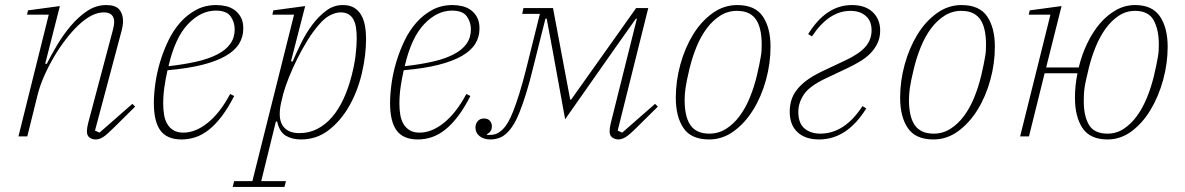

<svg xmlns="http://www.w3.org/2000/svg" viewBox="-20 -540 4689 760"><path d="M359 12Q345 12 334.5 4.5Q324 -3 324 -20Q324 -33 329 -53L427 -422Q432 -442 432 -452Q432 -491 391 -491Q343 -491 288 -438Q264 -415 239.5 -383Q215 -351 193.5 -314.5Q172 -278 155 -239.5Q138 -201 129 -165L88 0H53L173 -482H87L91 -499L217 -516L159 -288L165 -287Q182 -321 206 -361.5Q230 -402 260 -437.5Q290 -473 325 -496.5Q360 -520 401 -520Q437 -520 452 -502.5Q467 -485 467 -457Q467 -439 461 -417L356 -23L374 -15L504 -129L515 -118L431 -35Q402 -6 387.5 3Q373 12 359 12Z M699 12Q641 12 615 -23.5Q589 -59 589 -132Q589 -167 595 -210Q601 -253 614 -296Q627 -339 646.5 -379.5Q666 -420 693.5 -451Q721 -482 756.5 -501Q792 -520 836 -520Q856 -520 875 -515.5Q894 -511 909 -500Q924 -489 933.5 -471.5Q943 -454 943 -427Q943 -394 926.5 -367Q910 -340 874 -319Q838 -298 781 -283.5Q724 -269 643 -262Q636 -231 631 -197.5Q626 -164 626 -129Q626 -106 629.5 -85.5Q633 -65 642 -49.5Q651 -34 666.5 -24.5Q682 -15 706 -15Q754 -15 802.5 -54Q851 -93 891 -168L907 -160Q883 -113 858 -80Q833 -47 807 -26.5Q781 -6 754 3Q727 12 699 12ZM647 -278Q709 -285 757.5 -296Q806 -307 840 -324.5Q874 -342 891.5 -366.5Q909 -391 909 -424Q909 -452 893 -475Q877 -498 834 -498Q775 -498 724 -444.5Q673 -391 647 -278Z M907 177H979L1144 -482H1058L1062 -499L1188 -516L1132 -298L1138 -296Q1153 -331 1172.5 -370.5Q1192 -410 1217 -443Q1242 -476 1271.5 -498Q1301 -520 1337 -520Q1364 -520 1381.5 -509.5Q1399 -499 1409.5 -481Q1420 -463 1424.5 -438.5Q1429 -414 1429 -387Q1429 -321 1412.5 -250.5Q1396 -180 1363 -121.5Q1330 -63 1282 -25.5Q1234 12 1171 12Q1136 12 1111 -3Q1086 -18 1077 -59H1072L1014 177H1112L1106 200H901ZM1165 -13Q1203 -13 1235.5 -29.5Q1268 -46 1294 -76Q1320 -106 1339.5 -148Q1359 -190 1372 -241Q1383 -284 1387.5 -321Q1392 -358 1392 -387Q1392 -409 1389.5 -428Q1387 -447 1380 -461Q1373 -475 1360.5 -483Q1348 -491 1328 -491Q1310 -491 1287.5 -480Q1265 -469 1244 -444Q1220 -417 1198 -381.5Q1176 -346 1157 -308Q1138 -270 1123.5 -233.5Q1109 -197 1101 -168L1096 -147Q1078 -79 1097 -46Q1116 -13 1165 -13Z M1634 12Q1576 12 1550 -23.5Q1524 -59 1524 -132Q1524 -167 1530 -210Q1536 -253 1549 -296Q1562 -339 1581.5 -379.5Q1601 -420 1628.5 -451Q1656 -482 1691.5 -501Q1727 -520 1771 -520Q1791 -520 1810 -515.5Q1829 -511 1844 -500Q1859 -489 1868.5 -471.5Q1878 -454 1878 -427Q1878 -394 1861.5 -367Q1845 -340 1809 -319Q1773 -298 1716 -283.5Q1659 -269 1578 -262Q1571 -231 1566 -197.5Q1561 -164 1561 -129Q1561 -106 1564.5 -85.5Q1568 -65 1577 -49.5Q1586 -34 1601.5 -24.5Q1617 -15 1641 -15Q1689 -15 1737.5 -54Q1786 -93 1826 -168L1842 -160Q1818 -113 1793 -80Q1768 -47 1742 -26.5Q1716 -6 1689 3Q1662 12 1634 12ZM1582 -278Q1644 -285 1692.5 -296Q1741 -307 1775 -324.5Q1809 -342 1826.5 -366.5Q1844 -391 1844 -424Q1844 -452 1828 -475Q1812 -498 1769 -498Q1710 -498 1659 -444.5Q1608 -391 1582 -278Z M1921 12Q1895 12 1878.5 -1Q1862 -14 1862 -35Q1862 -50 1871 -60.5Q1880 -71 1896 -71Q1911 -71 1919 -62Q1927 -53 1927 -40Q1927 -18 1907 -9L1909 -6H1918Q1935 -6 1947 -11.5Q1959 -17 1971 -29Q1981 -39 1991 -56Q2001 -73 2012 -101Q2023 -129 2036 -170.5Q2049 -212 2064 -272L2117 -485H2047L2052 -508H2169L2237 -146H2241L2498 -508H2546L2425 -23L2443 -15L2573 -129L2584 -118L2500 -35Q2471 -6 2456 3Q2441 12 2428 12Q2415 12 2404 4.5Q2393 -3 2393 -20Q2393 -34 2398 -54L2501 -466H2497L2410 -343L2217 -68L2167 -343L2144 -466H2139L2091 -275Q2076 -213 2062.5 -170Q2049 -127 2037 -97Q2025 -67 2013.5 -48Q2002 -29 1989 -16Q1973 0 1956 6Q1939 12 1921 12Z M2788 -11Q2824 -11 2854 -30Q2884 -49 2907.5 -80.5Q2931 -112 2948 -153.5Q2965 -195 2976 -241Q2982 -266 2985.5 -284Q2989 -302 2991.5 -316Q2994 -330 2994.5 -341.5Q2995 -353 2995 -364Q2995 -394 2990 -418.5Q2985 -443 2974 -460.5Q2963 -478 2944 -487.5Q2925 -497 2897 -497Q2861 -497 2831 -478Q2801 -459 2777.5 -427.5Q2754 -396 2737 -354.5Q2720 -313 2709 -267Q2697 -217 2693.5 -191.5Q2690 -166 2690 -144Q2690 -114 2695 -89.5Q2700 -65 2711 -47.5Q2722 -30 2741 -20.5Q2760 -11 2788 -11ZM2787 12Q2716 12 2685.5 -33Q2655 -78 2655 -153Q2655 -219 2673 -284.5Q2691 -350 2723 -402.5Q2755 -455 2800 -487.5Q2845 -520 2898 -520Q2969 -520 2999.5 -475Q3030 -430 3030 -355Q3030 -289 3012 -223.5Q2994 -158 2961.5 -105.5Q2929 -53 2884.5 -20.5Q2840 12 2787 12Z M3222 12Q3168 12 3137 -16.5Q3106 -45 3106 -98Q3106 -119 3111.5 -140Q3117 -161 3131.5 -181Q3146 -201 3170 -219.5Q3194 -238 3231 -256L3322 -299Q3379 -325 3404.5 -353.5Q3430 -382 3430 -420Q3430 -457 3407 -477Q3384 -497 3346 -497Q3261 -497 3194 -396L3179 -405Q3250 -520 3352 -520Q3405 -520 3434.5 -492Q3464 -464 3464 -419Q3464 -391 3453.5 -369Q3443 -347 3426 -329.5Q3409 -312 3386 -298Q3363 -284 3338 -272L3247 -229Q3184 -199 3162 -166Q3140 -133 3140 -97Q3140 -52 3164.5 -31.5Q3189 -11 3227 -11Q3323 -11 3394 -120L3409 -111Q3333 12 3222 12Z M3676 -11Q3712 -11 3742 -30Q3772 -49 3795.5 -80.5Q3819 -112 3836 -153.5Q3853 -195 3864 -241Q3870 -266 3873.5 -284Q3877 -302 3879.5 -316Q3882 -330 3882.5 -341.5Q3883 -353 3883 -364Q3883 -394 3878 -418.5Q3873 -443 3862 -460.5Q3851 -478 3832 -487.5Q3813 -497 3785 -497Q3749 -497 3719 -478Q3689 -459 3665.5 -427.5Q3642 -396 3625 -354.5Q3608 -313 3597 -267Q3585 -217 3581.5 -191.5Q3578 -166 3578 -144Q3578 -114 3583 -89.5Q3588 -65 3599 -47.5Q3610 -30 3629 -20.5Q3648 -11 3676 -11ZM3675 12Q3604 12 3573.5 -33Q3543 -78 3543 -153Q3543 -219 3561 -284.5Q3579 -350 3611 -402.5Q3643 -455 3688 -487.5Q3733 -520 3786 -520Q3857 -520 3887.5 -475Q3918 -430 3918 -355Q3918 -289 3900 -223.5Q3882 -158 3849.5 -105.5Q3817 -53 3772.5 -20.5Q3728 12 3675 12Z M4364 12Q4295 12 4265 -33Q4235 -78 4235 -153Q4235 -177 4237.5 -201.5Q4240 -226 4245 -250H4115L4053 0H4018L4138 -482H4052L4056 -499L4182 -516L4121 -273H4250Q4262 -323 4283.5 -368Q4305 -413 4333.5 -446.5Q4362 -480 4397.5 -500Q4433 -520 4473 -520Q4541 -520 4571.5 -475Q4602 -430 4602 -355Q4602 -289 4584 -223.5Q4566 -158 4534.5 -105.5Q4503 -53 4459.5 -20.5Q4416 12 4364 12ZM4364 -11Q4399 -11 4428 -30Q4457 -49 4480 -80.5Q4503 -112 4520 -153.5Q4537 -195 4548 -241Q4554 -266 4557.5 -284Q4561 -302 4563.5 -316Q4566 -330 4566.5 -341.5Q4567 -353 4567 -364Q4567 -423 4546.5 -460Q4526 -497 4473 -497Q4438 -497 4409 -478Q4380 -459 4357 -427.5Q4334 -396 4317 -354.5Q4300 -313 4289 -267Q4283 -242 4279 -224Q4275 -206 4273 -192Q4271 -178 4270.5 -166.5Q4270 -155 4270 -144Q4269 -84 4289.5 -47.5Q4310 -11 4364 -11Z"/></svg>

Font: IBM Plex Serif ExtraLight
Style: Italic
Weight: 200
Italic angle: -14°
Designer: Mike Abbink, Paul van der Laan, Pieter van Rosmalen
Foundry: Bold Monday
Version: Version 2.5